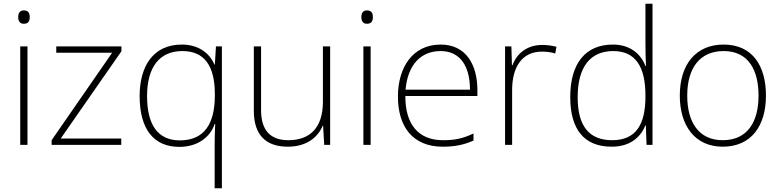

<svg xmlns="http://www.w3.org/2000/svg" viewBox="-20 -780 4204 1034"><path d="M108 -724C87 -724 78 -709 78 -688C78 -667 87 -652 108 -652C133 -652 140 -667 140 -688C140 -709 133 -724 108 -724ZM128 -530H89V0H128Z M633 0V-34H307L634 -504V-530H283V-496H584L258 -25V0Z M1136 0V234H1175V-530H1143L1137 -432H1135C1110 -491 1052 -540 959 -540C804 -540 732 -422 732 -263C732 -84 808 11 946 11C1044 11 1112 -41 1136 -112H1139C1137 -81 1136 -31 1136 0ZM949 -24C831 -24 772 -106 772 -263C772 -416 837 -505 962 -505C1082 -505 1137 -424 1137 -273V-262C1136 -112 1079 -24 949 -24Z M1758 -530H1719V-232C1719 -92 1649 -25 1533 -25C1438 -25 1386 -76 1386 -187V-530H1347V-183C1347 -55 1410 10 1530 10C1634 10 1693 -43 1718 -103H1720L1726 0H1758Z M1956 -724C1935 -724 1926 -709 1926 -688C1926 -667 1935 -652 1956 -652C1981 -652 1988 -667 1988 -688C1988 -709 1981 -724 1956 -724ZM1976 -530H1937V0H1976Z M2353 -540C2201 -540 2123 -415 2123 -260C2123 -100 2201 10 2364 10C2430 10 2478 0 2530 -23V-61C2469 -33 2430 -25 2365 -25C2234 -25 2162 -110 2163 -263H2551V-294C2551 -434 2488 -540 2353 -540ZM2353 -505C2460 -505 2511 -421 2511 -297H2164C2176 -432 2247 -505 2353 -505Z M2900 -538C2817 -538 2762 -490 2740 -429H2737L2734 -530H2700V0H2738V-295C2738 -421 2793 -502 2898 -502C2926 -502 2947 -499 2970 -492L2977 -528C2954 -534 2929 -538 2900 -538Z M3274 10C3375 10 3430 -42 3456 -105H3458L3462 0H3494V-760H3456V-544C3456 -506 3457 -464 3459 -425H3456C3431 -489 3374 -540 3281 -540C3134 -540 3051 -440 3051 -257C3051 -83 3126 10 3274 10ZM3277 -25C3151 -25 3091 -103 3091 -256C3091 -420 3159 -505 3283 -505C3402 -505 3456 -421 3456 -266V-260C3456 -111 3406 -25 3277 -25Z M4105 -265C4105 -423 4034 -540 3877 -540C3729 -540 3641 -435 3641 -265C3641 -104 3722 10 3872 10C4028 10 4105 -105 4105 -265ZM3681 -265C3681 -415 3750 -505 3877 -505C4012 -505 4065 -401 4065 -265C4065 -124 4006 -25 3872 -25C3743 -25 3681 -122 3681 -265Z"/></svg>

Font: Noto Sans Cherokee ExtraLight
Style: Regular
Weight: 200
Designer: Monotype Design Team
Foundry: Monotype Imaging Inc.
Version: Version 2.001